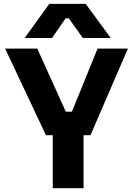

<svg xmlns="http://www.w3.org/2000/svg" viewBox="-20 -984 697 1004"><path d="M252 -785.2H108.9L237.8 -963.9H428.2L559.1 -785.2H413.1L339.8 -888.2H323.2ZM417 0H255.9V-276.9H220.2L6.8 -730H174.8L324.2 -399.9H356L490.2 -730H648.9L453.1 -276.9H417Z"/></svg>

Font: Sora
Style: Bold
Weight: 700
Designer: Jonathan Barnbrook, Julián Moncada
Foundry: Barnbrook Fonts
Version: Version 2.000